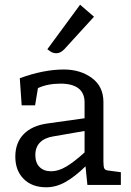

<svg xmlns="http://www.w3.org/2000/svg" viewBox="-20 -785 558 815"><path d="M493 -54V0H351L343 -79Q298 -35 258 -12.5Q218 10 176 10Q116 10 80.5 -25.5Q45 -61 45 -120Q45 -179 80.5 -215.5Q116 -252 182 -261L339 -283V-350Q339 -390 313 -410Q287 -430 237 -430Q182 -430 141 -411L129 -338H72L64 -453Q165 -490 251 -490Q321 -490 370 -454Q419 -418 419 -352V-98Q419 -77 423 -69.5Q427 -62 441 -61ZM197 -58Q228 -58 261.5 -78Q295 -98 339 -138V-229L206 -206Q169 -200 149.5 -180Q130 -160 130 -127Q130 -94 148 -76Q166 -58 197 -58ZM181 -576 320 -765 379 -714 253 -576Q237 -559 219 -559Q209 -559 201.5 -562.5Q194 -566 188.5 -570.5Q183 -575 181 -576Z"/></svg>

Font: Enriqueta
Style: Regular
Weight: 400
Designer: Viviana Monsalve, Gustavo Ibarra
Foundry: 72Puntos
Version: Version 2.000